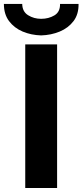

<svg xmlns="http://www.w3.org/2000/svg" viewBox="-42 -942 414 962"><path d="M84.5 0V-719.7H244.1V0ZM164.1 -764.6Q113.8 -766.1 71.5 -783.9Q29.3 -801.8 3.4 -836.2Q-22.5 -870.6 -22.5 -922.4H69.3Q69.8 -883.8 98.9 -865.7Q127.9 -847.7 164.1 -847.7Q201.7 -847.7 230.7 -865Q259.8 -882.3 258.8 -922.4H351.6Q352.5 -870.6 326.4 -836.2Q300.3 -801.8 257.3 -783.9Q214.4 -766.1 164.1 -764.6Z"/></svg>

Font: Reddit Sans ExtraBold
Style: Regular
Weight: 800
Designer: Stephen Hutchings
Foundry: Reddit
Version: Version 1.014; ttfautohint (v1.8.4.7-5d5b)